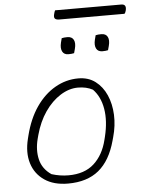

<svg xmlns="http://www.w3.org/2000/svg" viewBox="-60 -951 761 1009"><g transform="rotate(-5 320.5 -446.5)"><path d="M359 -536Q412 -536 449 -508Q486 -480 506.5 -433.5Q527 -387 529.5 -329.5Q532 -272 515 -212L510 -194Q482 -91 420.5 -40.5Q359 10 258 10Q183 10 134 -23.5Q85 -57 67.5 -114Q50 -171 68 -243L72 -259Q94 -347 136.5 -408.5Q179 -470 236.5 -503Q294 -536 359 -536ZM353 -488Q306 -488 260 -459Q214 -430 178.5 -378.5Q143 -327 124 -257L119 -238Q104 -180 116 -129.5Q128 -79 175 -47Q197 -40 219.5 -36.5Q242 -33 264 -33Q349 -33 399 -78.5Q449 -124 468 -202L472 -218Q492 -300 481 -365Q470 -430 431 -470Q398 -488 353 -488ZM291 -754Q303 -757 321 -757Q345 -757 354 -739.5Q363 -722 355 -692L349 -670Q337 -667 319 -667Q296 -667 287 -684.5Q278 -702 285 -731ZM470 -754Q482 -757 500 -757Q524 -757 533 -739.5Q542 -722 534 -692L528 -670Q516 -667 498 -667Q475 -667 466 -684.5Q457 -702 464 -731ZM269 -903H618Q647 -903 639 -870Q636 -858 631 -853H287Q271 -853 264.5 -859.5Q258 -866 262 -882Q265 -895 269 -903Z"/></g></svg>

Font: Recursive Sn Csl St Lt
Style: Italic
Weight: 300
Italic angle: -15°
Version: Version 1.079;hotconv 1.0.112;makeotfexe 2.5.65598; ttfautoh